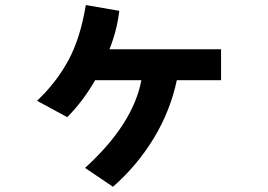

<svg xmlns="http://www.w3.org/2000/svg" viewBox="-20 -670 1040 746"><path d="M124 -278.3Q198.2 -348.6 245.1 -434.6Q292 -520.5 313.5 -650.4L443.4 -627.9Q434.6 -551.8 405.3 -478.5H838.9V-358.4H667Q641.6 -238.3 577.1 -132.3Q512.7 -26.4 418.9 55.7L310.5 -17.6Q497.1 -187.5 529.3 -358.4H349.6Q302.7 -276.4 241.2 -214.8Z"/></svg>

Font: Gothic A1 ExtraBold
Style: Regular
Weight: 800
Designer: HanYang I&C Co.,Ltd.
Foundry: HanYang I&C Co.,Ltd.
Version: Version 2.50